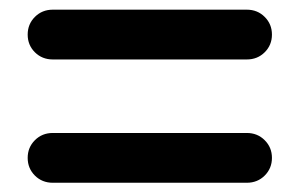

<svg xmlns="http://www.w3.org/2000/svg" viewBox="-20 -576 629 403"><path d="M90.8 -451.2Q68.4 -451.2 53.2 -466.3Q38.1 -481.4 38.1 -503.4Q38.1 -525.4 53.2 -540.5Q68.4 -555.7 90.8 -555.7H498Q520.5 -555.7 535.6 -540.5Q550.8 -525.4 550.8 -503.4Q550.8 -481.4 535.6 -466.3Q520.5 -451.2 498 -451.2ZM90.8 -192.4Q68.4 -192.4 53.2 -207.5Q38.1 -222.7 38.1 -244.6Q38.1 -266.6 53.2 -281.7Q68.4 -296.9 90.8 -296.9H498Q520.5 -296.9 535.6 -281.7Q550.8 -266.6 550.8 -244.6Q550.8 -222.7 535.6 -207.5Q520.5 -192.4 498 -192.4Z"/></svg>

Font: Gen Jyuu Gothic Bold
Style: Bold
Weight: 700
Designer: [Source Han Sans]
Ryoko NISHIZUKA  (kana & ideographs); Paul D. Hunt (Latin, Greek & Cyrillic); Wenlong ZHANG  (bopomofo
Version: Version 1.002.20150607